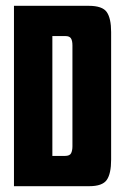

<svg xmlns="http://www.w3.org/2000/svg" viewBox="-20 -640 426 660"><path d="M28 -620H285Q332 -620 347 -598.5Q362 -577 362 -530V-91Q362 -43 347 -21.5Q332 0 287 0H28ZM203 -104Q220 -104 224.5 -113.5Q229 -123 229 -137V-484Q229 -500 224 -508Q219 -516 205 -516H160V-104Z"/></svg>

Font: Smooch Sans ExtraBold
Style: Regular
Weight: 800
Designer: Robert E. Leuschke
Foundry: Robert E. Leuschke
Version: Version 1.010